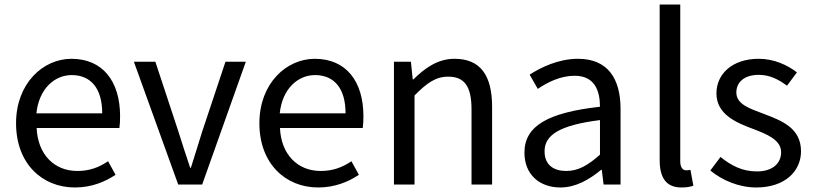

<svg xmlns="http://www.w3.org/2000/svg" viewBox="-20 -816 3598 849"><path d="M311 13C385 13 444 -12 491 -43L458 -103C418 -76 376 -60 322 -60C219 -60 147 -134 142 -250H508C510 -263 511 -282 511 -302C511 -457 434 -556 296 -556C170 -556 51 -447 51 -271C51 -92 167 13 311 13ZM141 -315C152 -422 220 -484 297 -484C382 -484 432 -425 432 -315Z M768 0H874L1067 -543H977L874 -234C858 -181 840 -126 824 -74H821C803 -126 786 -181 769 -234L667 -543H572Z M1387 13C1461 13 1520 -12 1567 -43L1534 -103C1494 -76 1452 -60 1398 -60C1295 -60 1223 -134 1218 -250H1584C1586 -263 1587 -282 1587 -302C1587 -457 1510 -556 1372 -556C1246 -556 1127 -447 1127 -271C1127 -92 1243 13 1387 13ZM1217 -315C1228 -422 1296 -484 1373 -484C1458 -484 1508 -425 1508 -315Z M1722 -543V0H1813V-394C1868 -449 1906 -477 1962 -477C2034 -477 2065 -434 2065 -332V0H2156V-344C2156 -483 2104 -556 1990 -556C1916 -556 1860 -516 1808 -465H1805L1797 -543Z M2458 13C2526 13 2586 -22 2638 -65H2641L2649 0H2724V-334C2724 -468 2668 -556 2536 -556C2449 -556 2372 -518 2322 -486L2358 -423C2401 -452 2458 -481 2521 -481C2610 -481 2633 -414 2633 -344C2402 -318 2299 -259 2299 -141C2299 -43 2367 13 2458 13ZM2484 -60C2430 -60 2388 -85 2388 -147C2388 -217 2450 -262 2633 -285V-132C2580 -85 2537 -60 2484 -60Z M2993 13C3017 13 3033 10 3046 5L3033 -65C3023 -63 3019 -63 3014 -63C3000 -63 2988 -74 2988 -103V-796H2897V-108C2897 -31 2925 13 2993 13Z M3324 13C3452 13 3522 -60 3522 -147C3522 -251 3435 -283 3356 -313C3295 -336 3236 -355 3236 -407C3236 -449 3267 -485 3335 -485C3384 -485 3422 -465 3460 -437L3504 -496C3461 -529 3402 -556 3335 -556C3217 -556 3148 -488 3148 -403C3148 -311 3234 -274 3310 -246C3370 -223 3434 -198 3434 -143C3434 -96 3399 -58 3327 -58C3262 -58 3213 -84 3166 -122L3121 -62C3173 -19 3247 13 3324 13Z"/></svg>

Font: Kinto Sans
Style: Regular
Weight: 400
Designer: Authors: Ryoko NISHIZUKA  (kana & ideographs); Paul D. Hunt (Latin, Greek & Cyrillic); Wenlong ZHANG  (bopomofo); Sandol
Foundry: Adobe Systems Incorporated, ookami Inc.
Version: Version 0.001